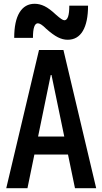

<svg xmlns="http://www.w3.org/2000/svg" viewBox="-20 -994 540 1014"><path d="M13 0 186 -730H315L488 0H376L252 -598H248L125 0ZM111 -178V-273H389V-178ZM337 -784Q312 -784 286 -797Q260 -810 224 -842Q208 -858 197.5 -864.5Q187 -871 180 -871Q167 -871 160.5 -852Q154 -833 154 -794H55Q55 -882 83 -928Q111 -974 163 -974Q189 -974 215 -961.5Q241 -949 276 -916Q293 -901 303.5 -894Q314 -887 320 -887Q333 -887 339.5 -906Q346 -925 346 -964H445Q445 -877 417.5 -830.5Q390 -784 337 -784Z"/></svg>

Font: M PLUS 1 Code Medium
Style: Regular
Weight: 500
Designer: Coji Morishita
Foundry: UNDERFOREST DESIGN
Version: Version 1.002